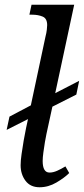

<svg xmlns="http://www.w3.org/2000/svg" viewBox="-20 -780 354 810"><path d="M147 10Q108 10 87.5 -17.5Q67 -45 67 -83Q67 -102 71 -130Q75 -158 80 -187.5Q85 -217 90 -240L98 -277H97L8 -232L20 -288L109 -335H110L172 -626Q176 -641 177.5 -654.5Q179 -668 179 -674Q179 -702 160 -710Q141 -718 116 -718H104L113 -760H293L213 -387L314 -439L302 -381L201 -330L176 -215Q173 -202 169.5 -180.5Q166 -159 163 -137Q160 -115 160 -101Q160 -52 189 -52Q204 -52 221 -59.5Q238 -67 256 -78L272 -50Q252 -30 218 -10Q184 10 147 10Z"/></svg>

Font: Noto Serif SemiCondensed
Style: Italic
Weight: 400
Width: 4
Italic angle: -12°
Designer: Monotype Design Team
Foundry: Monotype Imaging Inc.
Version: Version 2.013